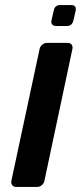

<svg xmlns="http://www.w3.org/2000/svg" viewBox="-20 -741 321 761"><path d="M44 0Q34 0 28.5 -7Q23 -14 25 -24L137 -547Q139 -557 147.5 -564Q156 -571 166 -571H249Q259 -571 264 -564Q269 -557 267 -547L156 -24Q154 -14 145.5 -7Q137 0 127 0ZM202 -638Q192 -638 187 -644Q182 -650 184 -660L193 -699Q197 -721 219 -721H263Q273 -721 277.5 -715Q282 -709 280 -699L271 -660Q266 -638 245 -638Z"/></svg>

Font: Rubik Medium
Style: Italic
Weight: 500
Italic angle: -12°
Designer: Hubert and Fischer
Foundry: Hubert and Fischer
Version: Version 2.300;gftools[0.9.30]